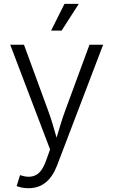

<svg xmlns="http://www.w3.org/2000/svg" viewBox="-20 -781 596 1009"><path d="M67.4 196.8 85.4 139.2 93.3 141.6Q136.7 155.3 168.7 138.9Q200.7 122.6 221.7 64L243.2 4.4L33.7 -545.9H106L231.9 -202.6Q245.6 -166 256.3 -129.6Q267.1 -93.3 277.3 -57.6Q288.1 -93.3 299.1 -129.6Q310.1 -166 323.7 -202.6L450.2 -545.9H522L279.8 88.9Q233.9 208 130.4 208Q110.4 208 93.8 204.6Q77.1 201.2 67.4 196.8ZM248.5 -620.1 318.8 -760.7H394L303.7 -620.1Z"/></svg>

Font: Inter Light
Style: Regular
Weight: 300
Designer: Rasmus Andersson
Foundry: rsms
Version: Version 4.000;git-a52131595